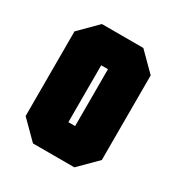

<svg xmlns="http://www.w3.org/2000/svg" viewBox="-89 -759 387 421"><g transform="rotate(30 104.5 -549.0)"><path d="M200.7 -441.9 156.7 -397.9H51.8L7.8 -441.9V-656.2L51.8 -700.2H156.7L200.7 -656.2ZM112.8 -477.1V-621.1H95.7V-477.1Z"/></g></svg>

Font: Silence
Style: Regular
Weight: 400
Designer: Lilo Joris
Foundry: Lilo Joris
Version: Version 1.035;Fontself Maker 3.5.7